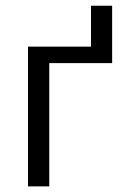

<svg xmlns="http://www.w3.org/2000/svg" viewBox="-20 -663 437 683"><path d="M378.9 -438.5H155.3V0H79.6V-497.1H303.7V-642.6H378.9Z"/></svg>

Font: Bpm'online Open Sans
Style: Regular
Weight: 400
Foundry: Ascender Corporation
Version: Version 1.10